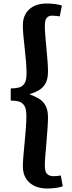

<svg xmlns="http://www.w3.org/2000/svg" viewBox="-20 -843 409 1092"><path d="M250 229Q184 229 147 195Q110 161 110 103Q110 81 113 45.5Q116 10 120 -31.5Q124 -73 127 -113Q130 -153 130 -184Q130 -224 118 -242.5Q106 -261 86 -266Q66 -271 41 -271V-340Q66 -340 86.5 -345Q107 -350 119 -368Q131 -386 131 -427Q131 -455 128 -492Q125 -529 120.5 -568Q116 -607 113 -641Q110 -675 110 -699Q110 -756 146 -789.5Q182 -823 246 -823Q292 -823 332 -812L320 -750Q310 -751 298.5 -752.5Q287 -754 275 -754Q258 -754 246.5 -742.5Q235 -731 235 -695Q235 -675 237.5 -641.5Q240 -608 244 -569Q248 -530 250.5 -494.5Q253 -459 253 -437Q253 -392 238 -367Q223 -342 199 -328.5Q175 -315 147 -307Q175 -297 199.5 -283Q224 -269 238.5 -243.5Q253 -218 253 -175Q253 -153 250.5 -115.5Q248 -78 244.5 -36.5Q241 5 238 41Q235 77 235 97Q235 134 248 146.5Q261 159 283 159Q293 159 305 158Q317 157 326 155L337 217Q298 229 250 229Z"/></svg>

Font: Literata 12pt SemiBold
Style: Regular
Weight: 600
Designer: Latin by Veronika Burian and Jose Scaglione. Greek by Irene Vlachou. Cyrillic by Vera Evstafieva.
Foundry: TypeTogether
Version: Version 3.002